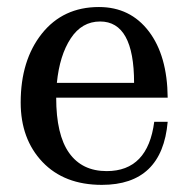

<svg xmlns="http://www.w3.org/2000/svg" viewBox="-20 -516 544 544"><path d="M268.6 7.8Q162.1 7.8 100.3 -57.1Q38.6 -122.1 38.6 -225.6Q38.6 -345.2 98.6 -420.7Q158.7 -496.1 260.3 -496.1Q349.1 -496.1 401.6 -427.2Q454.1 -358.4 455.1 -239.3H139.2Q139.2 -134.3 175.8 -82.8Q212.4 -31.2 282.2 -31.2Q398.9 -31.2 417 -170.9H455.1Q439.5 7.8 268.6 7.8ZM359.9 -281.2Q359.9 -455.1 263.7 -455.1Q211.9 -455.1 180.4 -407.2Q148.9 -359.4 141.1 -281.2Z"/></svg>

Font: Munson
Style: Regular
Weight: 400
Designer: Paul James MIller
Foundry: High-Logic / Made with FontCreator
Version: Version 2.10;May 5, 2019;FontCreator 11.5.0.2430 64-bit